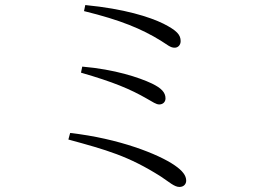

<svg xmlns="http://www.w3.org/2000/svg" viewBox="-20 -735 1040 761"><path d="M696 -572C696 -597 681 -614 628 -641C573 -668 473 -700 318 -715L313 -691C460 -655 542 -620 617 -574C643 -558 656 -545 673 -546C685 -546 696 -556 696 -572ZM306 -471 301 -447C429 -410 496 -382 562 -344C585 -331 599 -321 611 -321C626 -321 636 -331 636 -345C636 -369 619 -386 582 -404C531 -428 435 -460 306 -471ZM258 -208 251 -182C401 -141 489 -117 618 -35C650 -14 671 6 691 6C709 6 718 -6 718 -19C718 -39 704 -58 672 -80C608 -124 452 -186 258 -208Z"/></svg>

Font: Noto Serif HK Light
Style: Regular
Weight: 300
Designer: Ryoko NISHIZUKA 西塚涼子 (kana & ideographs); Frank Grießhammer (Latin, Greek & Cyrillic); Wenlong ZHANG 张文龙 (bopomofo); San
Foundry: Adobe
Version: Version 2.001;hotconv 1.1.0;makeotfexe 2.6.0